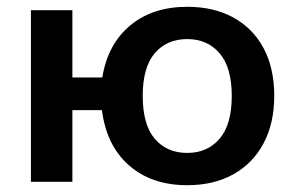

<svg xmlns="http://www.w3.org/2000/svg" viewBox="-20 -535 874 565"><path d="M531 10Q426 10 359.5 -48.5Q293 -107 280 -211H193V0H71V-505H193V-307H281Q297 -405 363 -460Q429 -515 531 -515Q609 -515 666.5 -483.5Q724 -452 755.5 -393.5Q787 -335 787 -253Q787 -172 755.5 -113Q724 -54 666.5 -22Q609 10 531 10ZM531 -85Q590 -85 626 -126.5Q662 -168 662 -253Q662 -337 626 -378.5Q590 -420 531 -420Q471 -420 435.5 -378.5Q400 -337 400 -253Q400 -168 435.5 -126.5Q471 -85 531 -85Z"/></svg>

Font: Mulish ExtraLight
Style: Regular
Weight: 200
Designer: Vernon Adams
Foundry: Vernon Adams
Version: Version 3.603